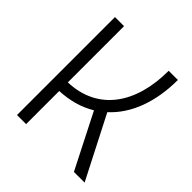

<svg xmlns="http://www.w3.org/2000/svg" viewBox="-187 -827 961 961"><g transform="rotate(45 293.0 -346.5)"><path d="M81.1 0H145.5V-234.4C219.2 -237.8 283.2 -256.3 336.9 -289.1L483.9 0H559.6L390.6 -329.6C479 -410.2 526.4 -537.1 526.4 -693.4H461.4C461.4 -460.9 352.1 -302.2 145.5 -295.4V-693.4H81.1Z"/></g></svg>

Font: Cascadia Mono Light
Style: Regular
Weight: 300
Monospace: yes
Designer: Aaron Bell
Foundry: Saja Typeworks
Version: Version 2404.023